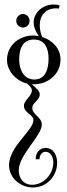

<svg xmlns="http://www.w3.org/2000/svg" viewBox="-20 -672 297 850"><path d="M122 -299C188 -295 248 -341 248 -409C248 -456 213 -494 167 -508C159 -525 156 -545 156 -561C156 -604 183 -635 227 -635C232 -635 237 -635 241 -634L244 -648C235 -651 226 -652 217 -652C172 -652 129 -619 129 -572C129 -552 140 -528 152 -512C144 -514 135 -515 127 -515C65 -515 11 -471 11 -407C11 -360 48 -315 100 -302C109 -294 121 -284 121 -272C121 -245 86 -229 86 -204C86 -171 128 -165 128 -141C128 -93 20 -25 20 60C20 116 71 158 126 158C187 158 233 108 233 48C233 17 217 -17 182 -17C156 -17 137 4 138 33H155C155 17 164 0 181 0C207 0 216 27 216 48C216 99 173 146 122 146C85 146 63 118 63 82C63 14 165 -71 165 -120C165 -155 123 -163 123 -194C123 -219 156 -226 156 -255C156 -271 135 -286 121 -299ZM131 -497C177 -497 195 -460 195 -413C195 -366 181 -320 132 -320C86 -320 65 -363 65 -408C65 -457 80 -497 131 -497ZM111 -580C111 -596 98 -610 82 -610C65 -610 52 -596 52 -580C52 -563 65 -550 82 -550C98 -550 111 -563 111 -580Z"/></svg>

Font: Bigelow Rules
Style: Regular
Weight: 400
Designer: Astigmatic (AOETI)
Foundry: Astigmatic (AOETI)
Version: Version 1.000